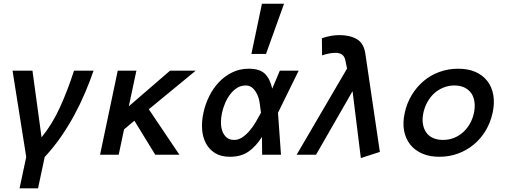

<svg xmlns="http://www.w3.org/2000/svg" viewBox="-20 -838 2769 1040"><path d="M486.8 -455.1Q466.8 -397 440.9 -335.9Q415 -274.9 382.6 -214.8Q350.1 -154.8 310.5 -97.4Q271 -40 222.2 12.2L186 182.1H85.9L122.1 12.2L47.9 -455.1H155.8L205.1 -94.2Q263.2 -165 305.2 -257.6Q347.2 -350.1 380.9 -455.1Z M951.7 0H820.8L708 -184.1L651.9 -137.2L623 0H522L617.7 -455.1H718.8L677.7 -262.2L900.9 -455.1H1040L786.1 -246.1Z M1182.6 -227.1Q1176.8 -201.2 1176.8 -175Q1176.8 -148.9 1184.3 -127.9Q1191.9 -106.9 1207.3 -93.5Q1222.7 -80.1 1249 -80.1Q1271 -80.1 1291.5 -93.5Q1312 -106.9 1330.3 -127.9Q1348.6 -148.9 1364.3 -175Q1379.9 -201.2 1393.6 -227.1Q1390.6 -252.9 1386.7 -279.5Q1382.8 -306.2 1372.8 -327.1Q1362.8 -348.1 1347.9 -361.6Q1333 -375 1311 -375Q1284.7 -375 1263.7 -361.6Q1242.7 -348.1 1226.8 -327.1Q1210.9 -306.2 1199.5 -279.5Q1188 -252.9 1182.6 -227.1ZM1082 -227.1Q1091.8 -272.9 1112.8 -315.9Q1133.8 -358.9 1165.3 -392.3Q1196.8 -425.8 1237.8 -445.8Q1278.8 -465.8 1327.6 -465.8Q1386.7 -465.8 1414.8 -438.5Q1442.9 -411.1 1454.6 -357.9L1495.6 -455.1H1597.7L1485.8 -227.1L1502 0H1399.9L1398.9 -96.2Q1364.7 -43 1324.7 -15.9Q1284.7 11.2 1225.6 11.2Q1176.8 11.2 1144.8 -8.8Q1112.8 -28.8 1095.2 -62Q1077.6 -95.2 1074.7 -138.2Q1071.8 -181.2 1082 -227.1ZM1518.6 -817.9 1420.9 -545.9H1341.8L1398.9 -817.9Z M1934.6 18.1 1889.6 -344.2 1691.9 0H1586.9L1859.9 -466.8L1850.6 -511.2Q1842.8 -551.8 1797.9 -551.8Q1783.7 -551.8 1765.6 -548.8Q1747.6 -545.9 1724.6 -538.1L1723.6 -630.9Q1750.5 -640.1 1774.2 -644Q1797.9 -647.9 1817.9 -647.9Q1875.5 -647.9 1913.6 -625.5Q1951.7 -603 1959.5 -543.9L2037.6 -15.1Z M2648.4 -227.1Q2636.7 -173.8 2610.6 -130.4Q2584.5 -86.9 2546.6 -55.4Q2508.8 -23.9 2461.2 -6.3Q2413.6 11.2 2359.4 11.2Q2306.6 11.2 2266.6 -6.3Q2226.6 -23.9 2201.7 -55.4Q2176.8 -86.9 2168.7 -130.4Q2160.6 -173.8 2172.4 -227.1Q2183.6 -278.8 2210.2 -323Q2236.8 -367.2 2274.7 -399.2Q2312.5 -431.2 2360.6 -448.5Q2408.7 -465.8 2461.4 -465.8Q2515.6 -465.8 2555.2 -448.5Q2594.7 -431.2 2619.6 -399.2Q2644.5 -367.2 2652.1 -323Q2659.7 -278.8 2648.4 -227.1ZM2547.4 -227.1Q2553.7 -257.8 2550 -285.4Q2546.4 -313 2533 -332.5Q2519.5 -352.1 2496.6 -363.5Q2473.6 -375 2441.4 -375Q2409.7 -375 2381.6 -363.5Q2353.5 -352.1 2332 -332.5Q2310.5 -313 2295.2 -285.4Q2279.8 -257.8 2273.4 -227.1Q2266.6 -194.8 2270.5 -168.5Q2274.4 -142.1 2287.6 -122.1Q2300.8 -102.1 2324.2 -91.1Q2347.7 -80.1 2379.4 -80.1Q2411.6 -80.1 2439.2 -91.1Q2466.8 -102.1 2488.8 -122.1Q2510.7 -142.1 2525.6 -168.5Q2540.5 -194.8 2547.4 -227.1Z"/></svg>

Font: Anonymous Pro
Style: Bold Italic
Weight: 700
Italic angle: -12°
Monospace: yes
Designer: Mark Simonson
Version: Version 1.003